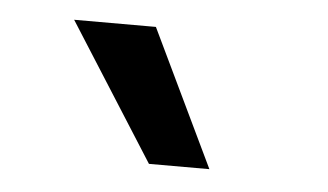

<svg xmlns="http://www.w3.org/2000/svg" viewBox="-29 -787 459 269"><g transform="rotate(5 200.0 -652.0)"><path d="M188 -556 66 -748H181L273 -556Z"/></g></svg>

Font: Host Grotesk Light SemiBold
Style: Italic
Weight: 600
Italic angle: -8°
Version: Version 1.003